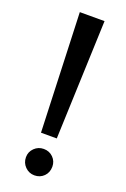

<svg xmlns="http://www.w3.org/2000/svg" viewBox="-134 -706 504 766"><g transform="rotate(20 118.5 -323.0)"><path d="M66 -660H171L152 -155H85ZM62 -43Q62 -66 78.5 -82Q95 -98 118 -98Q142 -98 158 -82Q174 -66 174 -43Q174 -18 158 -2Q142 14 118 14Q95 14 78.5 -2.5Q62 -19 62 -43Z"/></g></svg>

Font: El Messiri Medium
Style: Regular
Weight: 500
Designer: Mohamed Gaber
Foundry: Kief Type Foundry
Version: Version 2.007